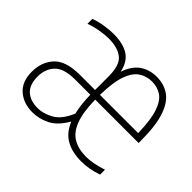

<svg xmlns="http://www.w3.org/2000/svg" viewBox="-123 -743 945 945"><g transform="rotate(45 349.5 -270.0)"><path d="M184 8Q122 8 81.5 -27.5Q41 -63 41 -131Q41 -200 82 -244Q123 -288 221 -288H325V-381Q325 -460 291 -487.5Q257 -515 194 -515Q168 -515 135 -509.5Q102 -504 68 -492V-526Q95 -536.5 130 -542.2Q165 -548 195 -548Q259 -548 298.5 -524Q338 -500 350.5 -440.5Q371 -499.5 408.2 -524.2Q445.5 -549 494 -549Q544.5 -549 582 -523.2Q619.5 -497.5 640.2 -436.5Q661 -375.5 661 -270V-255H359Q360.5 -167 380 -116.8Q399.5 -66.5 436.2 -45.2Q473 -24 527 -24Q549 -24 575.5 -29Q602 -34 637 -45V-11Q605 0 577.5 4.5Q550 9 525 9Q462.5 9 419 -15Q375.5 -39 352 -95.5Q318 -36 274.2 -14Q230.5 8 184 8ZM494 -516Q456.5 -516 426.2 -496.2Q396 -476.5 378.2 -426.8Q360.5 -377 359 -288H625Q623 -379 606 -428.5Q589 -478 560.2 -497Q531.5 -516 494 -516ZM187 -25Q229.5 -25 270.5 -49Q311.5 -73 338.5 -137Q326.5 -186.5 325 -255H220Q141.5 -255 109.8 -221.2Q78 -187.5 78 -135Q78 -79 107 -52Q136 -25 187 -25Z"/></g></svg>

Font: Encode Sans Cnd Th
Style: Regular
Weight: 100
Width: 3
Designer: Multiple Designers
Foundry: Impallari Type
Version: Version 3.002; ttfautohint (v1.8.3) -l 8 -r 50 -G 200 -x 14 